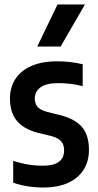

<svg xmlns="http://www.w3.org/2000/svg" viewBox="-20 -828 437 858"><path d="M39 -11.5V-109.5Q104 -87.5 172 -87.5Q220 -87.5 243.2 -105Q266.5 -122.5 266.5 -155.5Q266.5 -182 253.5 -196.5Q240.5 -211 213 -219L148 -235Q85 -251.5 54.8 -288.8Q24.5 -326 24.5 -388Q24.5 -437.5 48.8 -475Q73 -512.5 120.2 -533.2Q167.5 -554 235 -554Q294.5 -554 349.5 -541V-443Q297.5 -456.5 241 -456.5Q186 -456.5 160.8 -437.5Q135.5 -418.5 135.5 -388.5Q135.5 -364.5 148.2 -350.2Q161 -336 188.5 -328.5L253 -312.5Q318 -295 347.8 -258.5Q377.5 -222 377.5 -158.5Q377.5 -106.5 353 -68.5Q328.5 -30.5 282.8 -10.2Q237 10 174 10Q101.5 10 39 -11.5ZM146.5 -620 237 -808H359.5L251 -620Z"/></svg>

Font: Encode Sans Condensed SemiBold
Style: Regular
Weight: 600
Width: 3
Designer: Multiple Designers
Foundry: Impallari Type
Version: Version 2.000